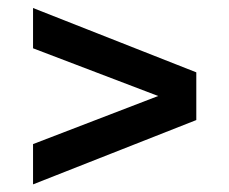

<svg xmlns="http://www.w3.org/2000/svg" viewBox="-20 -626 586 491"><path d="M64.5 -605.5 482 -441V-319L64.5 -154.5V-257.5L384.5 -380.5L64.5 -502.5Z"/></svg>

Font: Encode Sans SemiBold
Style: Regular
Weight: 600
Designer: Multiple Designers
Foundry: Impallari Type
Version: Version 2.000